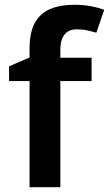

<svg xmlns="http://www.w3.org/2000/svg" viewBox="-20 -785 457 805"><path d="M364 -445H233V0H104V-445H18V-507L104 -544V-581Q104 -650 126.5 -690Q149 -730 191 -747.5Q233 -765 291 -765Q331 -765 363.5 -758.5Q396 -752 417 -744L384 -648Q367 -653 347 -657.5Q327 -662 302 -662Q267 -662 250 -639.5Q233 -617 233 -577V-543H364Z"/></svg>

Font: Noto Sans NKo Unjoined SemiBold
Style: Regular
Weight: 600
Designer: Monotype Design Team
Foundry: Monotype Imaging Inc.
Version: Version 2.004